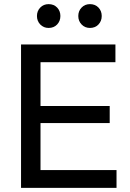

<svg xmlns="http://www.w3.org/2000/svg" viewBox="-20 -909 630 929"><path d="M81.8 0V-694H176V0ZM145.5 0V-86H543.8V0ZM145.5 -313.5V-396.2H510.8V-313.5ZM145.5 -608V-694H538.5V-608ZM215.2 -773.8Q191 -773.8 174.9 -790.5Q158.8 -807.2 158.8 -831.5Q158.8 -856 174.9 -872.5Q191 -889 215.2 -889Q240.5 -889 256.4 -872.5Q272.2 -856 272.2 -831.5Q272.2 -807.2 256.4 -790.5Q240.5 -773.8 215.2 -773.8ZM415.2 -773.8Q391 -773.8 374.9 -790.5Q358.8 -807.2 358.8 -831.5Q358.8 -856 374.9 -872.5Q391 -889 415.2 -889Q440.5 -889 456.4 -872.5Q472.2 -856 472.2 -831.5Q472.2 -807.2 456.4 -790.5Q440.5 -773.8 415.2 -773.8Z"/></svg>

Font: Outfit Thin
Style: Regular
Weight: 100
Designer: Rodrigo Fuenzalida
Foundry: fragTYPE
Version: Version 1.100;gftools[0.9.27]